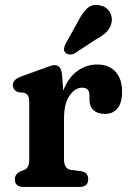

<svg xmlns="http://www.w3.org/2000/svg" viewBox="-20 -742 518 762"><path d="M226.5 -445 231 -382Q250.5 -433.5 286.5 -459.8Q322.5 -486 366 -486Q411.5 -486 438 -457.8Q464.5 -429.5 464.5 -378Q464.5 -333.5 446.2 -311.8Q428 -290 397.5 -290Q367 -290 351 -305Q335 -320 335 -346V-364Q335 -394 306 -394Q278.5 -394 256.2 -362.8Q234 -331.5 234 -270V-109.5Q234 -71.5 262.5 -67.5L301.5 -62.5Q330 -59 330 -30.5Q330 0 295 0H74Q39 0 39 -30.5Q39 -42 44.8 -49.2Q50.5 -56.5 61.5 -62.5L76 -67.5Q85.5 -71.5 90.8 -80.5Q96 -89.5 96 -109.5V-338Q96 -356 90.5 -363.2Q85 -370.5 75.5 -374L52.5 -376Q31 -384.5 31 -404Q31 -426 61.5 -437.5L147 -468.5Q163.5 -474.5 175.8 -479Q188 -483.5 196.5 -483.5Q209 -483.5 216.5 -474.8Q224 -466 226.5 -445ZM287.5 -653Q304.5 -687.5 324.2 -707.2Q344 -727 375 -721Q401 -716.5 414 -696.8Q427 -677 423 -654.5Q419 -632 403.8 -616.2Q388.5 -600.5 359 -584.5L277 -530.5Q267.5 -525.5 257 -525.8Q246.5 -526 240 -532.5Q232.5 -540 234.2 -549.8Q236 -559.5 241 -569.5Z"/></svg>

Font: Fraunces 9pt S100 SemiBold
Style: Regular
Weight: 600
Version: Version 1.000; ttfautohint (v1.8.3)